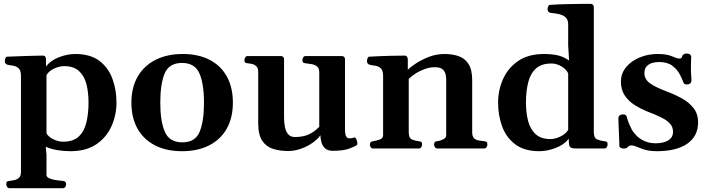

<svg xmlns="http://www.w3.org/2000/svg" viewBox="-20 -778 3708 1006"><path d="M29.3 208Q21.5 208 17.1 200.7Q12.7 193.4 12.7 188Q12.7 176.8 16.4 173.8Q20 170.9 30.3 169.9Q42.5 168.5 56.2 165.5Q69.8 162.6 79.8 153.1Q89.8 143.6 89.8 122.6V-379.9Q89.8 -410.2 76.7 -421.1Q63.5 -432.1 46.4 -434.1Q29.3 -436 17.1 -439.5Q12.2 -441.9 8.8 -445.8Q5.4 -449.7 5.4 -459Q5.4 -464.8 8.3 -472.7Q11.2 -480.5 17.1 -481Q78.6 -483.9 129.9 -485.1Q181.2 -486.3 206.5 -486.8Q210.4 -486.8 215.3 -482.9Q220.2 -479 221.2 -467.3V-430.2Q246.6 -462.4 290.3 -478.8Q334 -495.1 374 -495.1Q453.6 -495.1 501 -459Q548.3 -422.9 569.3 -364.7Q590.3 -306.6 590.3 -240.7Q590.3 -175.3 564.2 -116.9Q538.1 -58.6 484.9 -22.2Q431.6 14.2 349.6 14.2Q316.4 14.2 283 9Q249.5 3.9 219.7 -9.3L223.6 33.7V138.7Q223.6 149.4 237.3 155.8Q251 162.1 271.2 165.3Q291.5 168.5 310.5 169.9Q326.7 171.9 326.7 188Q326.7 193.4 322.5 200.7Q318.4 208 310.1 208ZM311 -35.6Q362.8 -35.6 391.6 -61.8Q420.4 -87.9 432.1 -134.3Q443.8 -180.7 443.8 -240.7Q443.8 -295.9 432.4 -338.9Q420.9 -381.8 392.8 -406.7Q364.7 -431.6 315.9 -431.6Q292.5 -431.6 264.9 -419.4Q237.3 -407.2 223.6 -384.8V-79.1Q232.4 -62.5 258.1 -49.1Q283.7 -35.6 311 -35.6Z M668.5 -240.2Q668.5 -320.3 701.9 -377.4Q735.4 -434.6 795.7 -464.8Q856 -495.1 937.5 -495.1Q1019 -495.1 1077.9 -464.8Q1136.7 -434.6 1168.5 -377.4Q1200.2 -320.3 1200.2 -240.2Q1200.2 -160.2 1167.7 -103.3Q1135.3 -46.4 1075.4 -16.1Q1015.6 14.2 934.1 14.2Q852.1 14.2 792.7 -16.1Q733.4 -46.4 700.9 -103.3Q668.5 -160.2 668.5 -240.2ZM819.8 -240.2Q819.8 -142.1 843.8 -87.2Q867.7 -32.2 935.5 -32.2Q1002.9 -32.2 1025.9 -87.2Q1048.8 -142.1 1048.8 -240.2Q1048.8 -338.4 1024.9 -393.3Q1001 -448.2 933.6 -448.2Q865.7 -448.2 842.8 -393.1Q819.8 -337.9 819.8 -240.2Z M1489.7 13.2Q1446.8 13.2 1411.1 2.2Q1375.5 -8.8 1354.2 -40Q1333 -71.3 1333 -131.8V-398.9Q1333 -419.9 1324.2 -429.4Q1315.4 -439 1303 -442.1Q1290.5 -445.3 1278.3 -446.3Q1268.1 -447.3 1264.4 -450.4Q1260.7 -453.6 1260.7 -464.4Q1260.7 -469.7 1265.1 -477.1Q1269.5 -484.4 1277.3 -484.4H1450.2Q1468.3 -484.4 1468.3 -466.8V-161.6Q1468.3 -134.3 1473.1 -111.3Q1478 -88.4 1490.2 -74.2Q1502.4 -60.1 1525.4 -60.1Q1569.3 -60.1 1599.1 -74.2Q1628.9 -88.4 1652.8 -113.8V-398.9Q1652.8 -419.9 1641.8 -429.2Q1630.9 -438.5 1614.3 -441.7Q1597.7 -444.8 1582 -446.3Q1571.8 -447.3 1568.1 -450.4Q1564.5 -453.6 1564.5 -464.4Q1564.5 -469.7 1568.6 -477.1Q1572.8 -484.4 1581.1 -484.4H1769.5Q1787.6 -484.4 1787.6 -466.8V-106.4Q1787.6 -71.8 1794.2 -62.5Q1800.8 -53.2 1808.6 -53.2Q1815.4 -53.2 1821.8 -54Q1828.1 -54.7 1833.5 -57.1Q1841.8 -60.5 1847.2 -48.3Q1852.5 -36.1 1852.5 -26.4Q1852.5 -20 1850.1 -18.1Q1841.3 -11.2 1810.1 0.5Q1778.8 12.2 1724.1 12.2Q1696.8 12.2 1682.9 -1Q1668.9 -14.2 1664.1 -33Q1659.2 -51.8 1658.7 -69.3Q1645 -49.3 1618.4 -30.3Q1591.8 -11.2 1558.1 1Q1524.4 13.2 1489.7 13.2Z M1934.6 0Q1926.3 0 1922.1 -7.3Q1918 -14.6 1918 -20Q1918 -36.1 1934.1 -38.1Q1952.1 -40.5 1969.7 -46.9Q1987.3 -53.2 1987.3 -69.3V-379.9Q1987.3 -410.2 1974.1 -421.1Q1960.9 -432.1 1943.8 -434.1Q1926.8 -436 1914.6 -439.5Q1909.7 -441.9 1906.2 -445.8Q1902.8 -449.7 1902.8 -459Q1902.8 -464.8 1905.8 -472.7Q1908.7 -480.5 1914.6 -481Q1976.1 -484.4 2026.4 -485.6Q2076.7 -486.8 2102.1 -486.8Q2106 -486.8 2110.8 -482.9Q2115.7 -479 2116.7 -467.3V-412.6Q2126 -422.9 2154.8 -442.6Q2183.6 -462.4 2224.1 -478.8Q2264.6 -495.1 2309.1 -495.1Q2347.7 -495.1 2380.6 -484.6Q2413.6 -474.1 2433.8 -444.3Q2454.1 -414.6 2454.1 -356.9V-85.4Q2454.1 -62 2464.8 -52.7Q2475.6 -43.5 2490.5 -41.7Q2505.4 -40 2517.6 -38.1Q2525.9 -37.1 2529.8 -33.9Q2533.7 -30.8 2533.7 -20Q2533.7 -14.6 2529.5 -7.3Q2525.4 0 2517.1 0H2271Q2262.7 0 2258.5 -7.3Q2254.4 -14.6 2254.4 -20Q2254.4 -27.8 2257.3 -32.5Q2260.3 -37.1 2269.5 -38.1Q2285.2 -39.6 2301.5 -47.6Q2317.9 -55.7 2317.9 -69.3V-359.9Q2317.9 -370.6 2315.2 -386.2Q2312.5 -401.9 2300 -413.8Q2287.6 -425.8 2258.3 -425.8Q2231 -425.8 2204.1 -415.8Q2177.2 -405.8 2155.8 -391.6Q2134.3 -377.4 2121.6 -364.7V-85.4Q2121.6 -54.2 2138.7 -47.1Q2155.8 -40 2173.8 -38.1Q2184.1 -37.1 2187.7 -34.2Q2191.4 -31.2 2191.4 -20Q2191.4 -14.6 2187.3 -7.3Q2183.1 0 2174.8 0Z M2806.2 14.2Q2727.1 14.2 2679.4 -22Q2631.8 -58.1 2610.8 -116.2Q2589.8 -174.3 2589.8 -240.2Q2589.8 -306.2 2616 -364.3Q2642.1 -422.4 2695.3 -458.7Q2748.5 -495.1 2830.6 -495.1Q2870.1 -495.1 2901.1 -488.3Q2932.1 -481.4 2961.9 -460.9L2957 -539.6V-650.4Q2957 -669.4 2948.7 -680.9Q2940.4 -692.4 2926.3 -698.2Q2912.1 -704.1 2895 -706.8Q2877.9 -709.5 2860.8 -711.4Q2856 -713.9 2852.5 -717.8Q2849.1 -721.7 2849.1 -731Q2849.1 -736.8 2852.3 -744.4Q2855.5 -752 2860.8 -752.4Q2902.8 -755.4 2945.8 -756.3Q2988.8 -757.3 3023.9 -757.6Q3059.1 -757.8 3076.7 -757.8Q3080.6 -757.8 3085.9 -753.7Q3091.3 -749.5 3091.3 -737.8V-85.4Q3091.3 -54.2 3109.6 -47.1Q3127.9 -40 3146 -38.1Q3156.2 -37.1 3159.9 -34.2Q3163.6 -31.2 3163.6 -20Q3163.6 -14.6 3159.4 -7.3Q3155.3 0 3147 0H2997.1Q2968.3 0 2963.9 -12.9Q2959.5 -25.9 2960 -51.3Q2935.1 -19 2890.6 -2.4Q2846.2 14.2 2806.2 14.2ZM2864.3 -49.3Q2888.2 -49.3 2915.8 -62.3Q2943.4 -75.2 2957 -97.2V-393.1Q2948.7 -413.6 2923.1 -429.4Q2897.5 -445.3 2869.1 -445.3Q2817.4 -445.3 2788.3 -419.2Q2759.3 -393.1 2747.6 -346.7Q2735.8 -300.3 2735.8 -240.2Q2735.8 -185.5 2747.6 -142.3Q2759.3 -99.1 2787.4 -74.2Q2815.4 -49.3 2864.3 -49.3Z M3420.9 14.2Q3380.4 14.2 3351.3 4.2Q3322.3 -5.9 3309.1 -11.7Q3297.4 -16.1 3289.6 -16.1Q3278.3 -16.1 3273.9 -12Q3269.5 -7.8 3264.9 -3.7Q3260.3 0.5 3248.5 0.5Q3239.3 0.5 3232.2 -3.7Q3225.1 -7.8 3225.1 -14.6Q3225.1 -23.4 3224.4 -42.7Q3223.6 -62 3222.7 -84.7Q3221.7 -107.4 3220.9 -127.4Q3220.2 -147.5 3220.2 -157.7Q3220.2 -168.9 3227.3 -173.8Q3234.4 -178.7 3242.7 -178.7Q3260.3 -178.7 3263.2 -168Q3266.1 -157.2 3271.2 -142.3Q3276.4 -127.4 3290 -99.6Q3298.8 -83.5 3315.7 -66.7Q3332.5 -49.8 3357.7 -38.6Q3382.8 -27.3 3415 -27.3Q3456.1 -27.3 3481.2 -42.5Q3506.3 -57.6 3506.3 -87.4Q3506.3 -111.8 3491.5 -129.2Q3476.6 -146.5 3445.6 -162.1Q3414.6 -177.7 3366.7 -195.8Q3335 -209 3304.4 -228.3Q3273.9 -247.6 3253.7 -277.3Q3233.4 -307.1 3233.4 -350.1Q3233.4 -393.1 3260.3 -425.8Q3287.1 -458.5 3331.1 -476.8Q3375 -495.1 3426.8 -495.1Q3473.1 -495.1 3500.5 -483.2Q3527.8 -471.2 3539.1 -471.2Q3549.8 -471.2 3551.5 -476.6Q3553.2 -481.9 3556.2 -487.3Q3559.1 -492.7 3565.2 -495.1Q3571.3 -497.6 3577.6 -497.6Q3586.9 -497.6 3594.2 -493.2Q3601.6 -488.8 3601.6 -480.5Q3601.6 -476.1 3600.8 -456.8Q3600.1 -437.5 3600.1 -415Q3600.1 -397.9 3601.6 -383.5Q3603 -369.1 3603 -359.4Q3603 -346.2 3596.2 -340.8Q3589.4 -335.4 3580.6 -335.4Q3564.5 -335.4 3561.5 -344.2Q3554.2 -364.7 3540.8 -390.1Q3527.3 -415.5 3501.7 -434.3Q3476.1 -453.1 3431.6 -453.1Q3412.6 -453.1 3395.3 -447.5Q3377.9 -441.9 3367.2 -429.2Q3356.4 -416.5 3356.4 -396Q3356.4 -362.3 3385.7 -341.6Q3415 -320.8 3468.3 -300.8Q3511.7 -284.7 3550.5 -263.7Q3589.4 -242.7 3613.5 -212.2Q3637.7 -181.6 3637.7 -136.7Q3637.7 -64.9 3581.5 -25.4Q3525.4 14.2 3420.9 14.2Z"/></svg>

Font: Gelasio SemiBold
Style: Regular
Weight: 600
Designer: Eben Sorkin
Foundry: Eben Sorkin
Version: Version 1.008